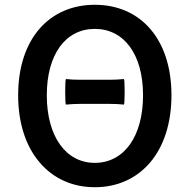

<svg xmlns="http://www.w3.org/2000/svg" viewBox="-20 -770 794 804"><path d="M377 -436H316C296 -436 271 -437 256 -439C252 -436 252 -335 256 -332C276 -334 296 -335 316 -335H377H438C459 -335 484 -334 499 -332C503 -335 503 -436 499 -439C479 -437 459 -436 438 -436H377ZM146 -90C202 -23 283 14 377 14C472 14 552 -23 609 -90C665 -156 698 -253 698 -371C698 -608 567 -750 377 -750C188 -750 56 -609 56 -371C56 -253 89 -156 146 -90ZM231 -165C196 -214 176 -285 176 -371C176 -543 255 -649 377 -649C499 -649 579 -543 579 -371C579 -285 559 -214 524 -165C489 -116 438 -88 377 -88C316 -88 266 -116 231 -165Z"/></svg>

Font: GenSekiGothic2 TW M
Style: Regular
Weight: 500
Version: Version 2.100;PS 2.1;hotconv 16.6.51;makeotf.lib2.5.65220 DE